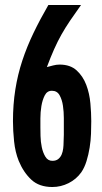

<svg xmlns="http://www.w3.org/2000/svg" viewBox="-20 -739 410 770"><path d="M305 -719Q280 -684 261 -656Q242 -628 226.5 -600.5Q211 -573 197 -541.5Q183 -510 168 -470Q180 -473 193 -476.5Q206 -480 219 -480Q262 -480 287.5 -456.5Q313 -433 326 -398.5Q339 -364 342.5 -324.5Q346 -285 346 -253Q346 -230 345 -202.5Q344 -175 339.5 -147Q335 -119 327 -93Q319 -67 306 -48Q286 -20 255 -4.5Q224 11 190 11Q137 11 105.5 -18.5Q74 -48 55 -94Q41 -129 36.5 -172Q32 -215 32 -253Q32 -320 41.5 -380Q51 -440 69.5 -496Q88 -552 114.5 -607Q141 -662 174 -719ZM142 -228Q142 -216 142.5 -193.5Q143 -171 147.5 -149Q152 -127 162 -110.5Q172 -94 190 -94Q205 -94 214 -101.5Q223 -109 227.5 -120Q232 -131 233.5 -144Q235 -157 235 -169Q236 -184 236 -198.5Q236 -213 236 -228Q236 -241 236 -265.5Q236 -290 232.5 -314.5Q229 -339 219 -357Q209 -375 188 -375Q169 -375 159.5 -356.5Q150 -338 146 -313.5Q142 -289 142 -264.5Q142 -240 142 -228Z"/></svg>

Font: Osterbar
Style: Regular
Weight: 500
Width: 3
Designer: Peter Wiegel, Basierend auf Erbar schmal-halbfette Grotesk v. Jacob Erbar
Foundry: Peter Wiegel
Version: Version 1.0